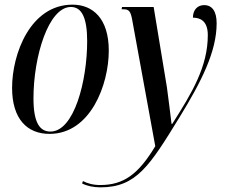

<svg xmlns="http://www.w3.org/2000/svg" viewBox="-20 -566 967 826"><path d="M193 10C370 10 448 -203 448 -348C448 -488 378 -546 292 -546C111 -546 32 -335 32 -188C32 -54 97 10 193 10ZM412 240C567 240 624 147 752 -61C847 -216 912 -344 912 -466C912 -517 893 -544 858 -544C831 -544 810 -525 810 -490C838 -490 874 -479 874 -415C874 -280 807 -168 721 -33H718C713 -72 705 -143 698 -191L641 -536H505L503 -526H511C535 -526 542 -518 549 -479L648 63C575 184 512 230 411 230C379 230 354 222 337 213L333 223C353 234 383 240 412 240ZM197 0C151 0 124 -38 124 -143C124 -324 189 -536 285 -536C332 -536 355 -489 355 -389C355 -218 299 0 197 0Z"/></svg>

Font: Noto Serif Display ExtraCondensed Medium
Style: Italic
Weight: 500
Width: 2
Italic angle: -12°
Designer: Monotype Design Team
Foundry: Monotype Imaging Inc.
Version: Version 2.009